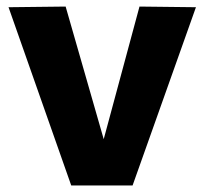

<svg xmlns="http://www.w3.org/2000/svg" viewBox="-20 -565 624 585"><path d="M197 0 6 -543 180 -545 296 -141 405 -545 577 -543 384 0Z"/></svg>

Font: Georama
Style: Bold
Weight: 700
Designer: Jean-Baptiste Levee
Foundry: Production Type
Version: Version 1.000